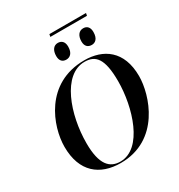

<svg xmlns="http://www.w3.org/2000/svg" viewBox="-228 -1153 1230 1317"><g transform="rotate(-30 386.5 -494.5)"><path d="M650 -1000H360L356 -980H646ZM576 -790C602 -790 629 -808 629 -862C629 -901 609 -919 580 -919C546 -919 525 -891 525 -846C525 -808 545 -790 576 -790ZM374 -790C401 -790 429 -808 429 -862C429 -901 408 -919 379 -919C346 -919 325 -891 325 -846C325 -808 344 -790 374 -790ZM343 11C652 11 749 -296 749 -443C749 -645 626 -725 477 -725C166 -725 63 -438 63 -278C63 -79 179 11 343 11ZM346 1C263 1 206 -53 206 -224C206 -450 299 -715 473 -715C558 -715 607 -667 607 -485C607 -280 522 1 346 1Z"/></g></svg>

Font: Noto Serif Display SemiBold
Style: Italic
Weight: 600
Italic angle: -12°
Designer: Monotype Design Team
Foundry: Monotype Imaging Inc.
Version: Version 2.009